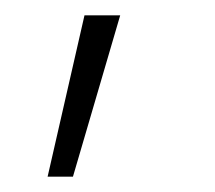

<svg xmlns="http://www.w3.org/2000/svg" viewBox="-20 -110 280 250"><path d="M90 -90 42 120H75L136.5 -90Z"/></svg>

Font: Hauora ExtraLight
Style: Regular
Weight: 200
Designer: Mikhail Sharanda
Foundry: WCYS & Co.
Version: Version 1.010